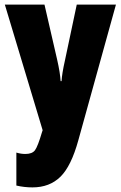

<svg xmlns="http://www.w3.org/2000/svg" viewBox="-20 -573 526 833"><path d="M165 -8 162 1Q144 62 132 78.5Q120 95 90 95Q71 95 51 89V232Q85 240 121 240Q195 240 242 194Q289 148 320 35L483 -553H313L262 -312Q255 -281 251.5 -259Q248 -237 247 -221H243Q241 -257 228 -314L173 -553H1Z"/></svg>

Font: Noto Sans Display Condensed Black
Style: Regular
Weight: 900
Width: 3
Designer: Monotype Design team
Foundry: Monotype Imaging Inc.
Version: 1.000